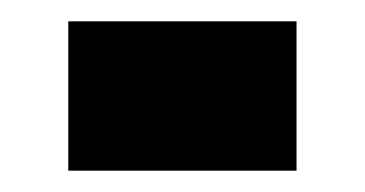

<svg xmlns="http://www.w3.org/2000/svg" viewBox="-20 -374 342 180"><path d="M44 -214V-354H258V-214Z"/></svg>

Font: Saira Condensed Black
Style: Regular
Weight: 900
Width: 3
Designer: Hector Gatti with collaboration of the Omnibus-Type team
Foundry: Omnibus-Type
Version: Version 1.101